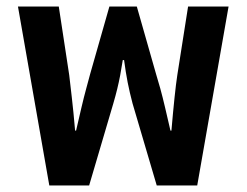

<svg xmlns="http://www.w3.org/2000/svg" viewBox="-20 -568 755 588"><path d="M131 0 35 -548H160L192 -338Q195 -312 200 -269Q205 -226 210 -168H213Q222 -207 229.5 -239Q237 -271 244 -296.5Q251 -322 256 -341L315 -548H399L458 -341Q464 -322 471 -296.5Q478 -271 485.5 -239Q493 -207 502 -168H505Q510 -226 514.5 -269Q519 -312 523 -338L556 -548H680L584 0H460L386 -251Q377 -285 371 -315.5Q365 -346 360 -384H356Q352 -358 348 -337Q344 -316 339 -295.5Q334 -275 327 -251L253 0Z"/></svg>

Font: Noto Sans Thai SemiBold
Style: Regular
Weight: 600
Version: Version 2.001